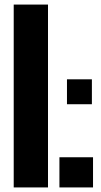

<svg xmlns="http://www.w3.org/2000/svg" viewBox="-20 -820 442 840"><path d="M40 0V-800H190V0ZM240 0V-132H387V0ZM273 -364V-473H382V-364Z"/></svg>

Font: Big Shoulders Stencil Display Thin Black
Style: Regular
Weight: 900
Version: Version 2.001